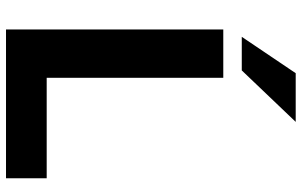

<svg xmlns="http://www.w3.org/2000/svg" viewBox="-198 -782 980 623"><g transform="rotate(90 291.5 -470.0)"><path d="M75 0V-705H232V-132H558V0ZM99 -765 217 -940H375L208 -765Z"/></g></svg>

Font: Nunito Sans 11pt ExtraBold
Style: Regular
Weight: 800
Version: Version 3.101;gftools[0.9.27]